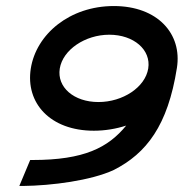

<svg xmlns="http://www.w3.org/2000/svg" viewBox="-20 -605 608 636"><path d="M82 -378C64 -264 146 -172 291 -172C327 -172 364 -178 398 -189C338 -116 259 -75 88 -75H80L44 11H56C151 10 282 -7 357 -42C465 -97 536 -189 566 -380C584 -493 502 -585 357 -585C211 -585 100 -492 82 -378ZM178 -378C188 -440 262 -490 342 -490C423 -490 481 -440 471 -378C461 -316 387 -267 306 -267C225 -267 168 -316 178 -378Z"/></svg>

Font: Charger Pro
Style: ExBdSuExtObl
Weight: 400
Designer: Jasper
Foundry: Cannot Into Space Fonts
Version: Version 1.09